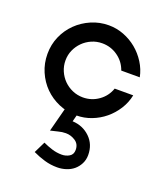

<svg xmlns="http://www.w3.org/2000/svg" viewBox="-110 -431 610 711"><g transform="rotate(20 195.5 -75.0)"><path d="M198 -355Q229 -355 257.5 -344Q286 -333 309 -314Q332 -295 348.5 -269Q365 -243 371 -213H298Q287 -245 259.5 -264.5Q232 -284 198 -284Q176 -284 156.5 -275.5Q137 -267 122.5 -252.5Q108 -238 99.5 -219Q91 -200 91 -178Q91 -156 99.5 -136.5Q108 -117 122.5 -102.5Q137 -88 156.5 -79.5Q176 -71 198 -71Q232 -71 259.5 -90.5Q287 -110 298 -142H371Q365 -112 348.5 -86Q332 -60 309 -41Q286 -22 257.5 -11Q229 0 198 0Q161 0 128.5 -14Q96 -28 72 -52Q48 -76 34 -108.5Q20 -141 20 -178Q20 -215 34 -247Q48 -279 72.5 -303Q97 -327 129.5 -341Q162 -355 198 -355ZM193 25Q234 27 262 54Q290 81 290 123Q290 142 282 157.5Q274 173 261.5 183.5Q249 194 232 199.5Q215 205 197 205Q171 205 147 198Q123 191 100 180L122 135Q139 143 158 149Q177 155 197 155Q213 155 226.5 147Q240 139 240 121Q240 98 222.5 86.5Q205 75 185 75Q170 75 155.5 79Q141 83 126 86L155 -25L203 -13L193 25Z"/></g></svg>

Font: Googee
Style: Regular
Weight: 400
Designer: Peter Wiegel
Foundry: CATFonts Peter Wiegel
Version: 1.000